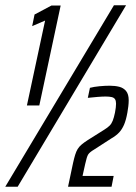

<svg xmlns="http://www.w3.org/2000/svg" viewBox="-33 -708 515 728"><path d="M69 -308 138 -630 89 -609 98 -653 162 -687H197L116 -308ZM-13 0 399 -688H445L34 0ZM225 0 244 -90Q248 -108 252 -121Q256 -134 261.5 -143Q267 -152 276.5 -160Q286 -168 300 -177L362 -216Q375 -224 382.5 -231.5Q390 -239 394.5 -250.5Q399 -262 403 -281Q405 -291 406 -300Q407 -309 407 -315Q407 -326 403 -332Q399 -338 390 -340Q381 -342 367 -342Q355 -342 336.5 -340.5Q318 -339 300 -337L308 -375Q323 -379 344 -381Q365 -383 383 -383Q403 -383 419 -379Q435 -375 445 -363Q455 -351 455 -328Q455 -317 453.5 -304.5Q452 -292 450 -281Q445 -253 437.5 -235.5Q430 -218 419 -206Q408 -194 389 -183L324 -141Q307 -131 301.5 -122.5Q296 -114 290 -86L280 -41H398L390 0Z"/></svg>

Font: Saira ExtraCondensed
Style: Italic
Weight: 400
Width: 2
Italic angle: -12°
Designer: Hector Gatti with collaboration of the Omnibus-Type team
Foundry: Omnibus-Type
Version: Version 1.101